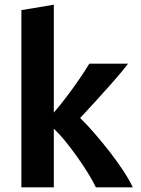

<svg xmlns="http://www.w3.org/2000/svg" viewBox="-20 -797 600 817"><path d="M71 0V-754L209 -777V-318Q236 -349 263.5 -385.5Q291 -422 316.5 -459Q342 -496 360 -526H525Q499 -492 462.5 -450.5Q426 -409 389 -368.5Q352 -328 321 -295Q349 -268 381.5 -230.5Q414 -193 446 -152Q478 -111 504 -71.5Q530 -32 545 0H388Q374 -29 352.5 -63.5Q331 -98 306 -133Q281 -168 256 -198.5Q231 -229 209 -249V0Z"/></svg>

Font: Ubuntu Sans Mono
Style: Regular
Weight: 400
Monospace: yes
Designer: Dalton Maag Ltd
Foundry: Dalton Maag Ltd
Version: Version 1.006